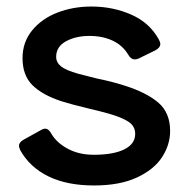

<svg xmlns="http://www.w3.org/2000/svg" viewBox="-20 -556 573 588"><path d="M42 -96Q38 -106 38 -109Q38 -120 52 -128L106 -158Q113 -162 118 -162Q129 -162 137 -147Q153 -119 187.5 -100.5Q222 -82 267 -82Q327 -82 360.5 -98.5Q394 -115 394 -146Q394 -170 373 -183.5Q352 -197 313 -208Q292 -214 250 -224Q196 -237 168 -246Q110 -265 79.5 -295Q49 -325 49 -378Q49 -427 78.5 -463Q108 -499 156 -517.5Q204 -536 260 -536Q326 -536 382.5 -511Q439 -486 467 -434Q471 -426 471 -422Q471 -410 456 -402L405 -377Q398 -374 393 -374Q381 -374 373 -388Q356 -417 325 -431.5Q294 -446 254 -446Q212 -446 182 -429.5Q152 -413 152 -382Q152 -365 166.5 -353Q181 -341 220 -330L275 -316Q324 -306 361 -294Q428 -273 464.5 -242Q501 -211 501 -155Q501 -113 476.5 -75Q452 -37 399.5 -12.5Q347 12 268 12Q185 12 128 -16Q71 -44 42 -96Z"/></svg>

Font: Shippori Gochic B2 Bold
Style: Regular
Weight: 700
Designer: FONTDASU
Foundry: FONTDASU / Google Inc. / but / Adobe
Version: Version 1.130